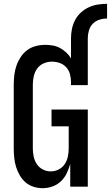

<svg xmlns="http://www.w3.org/2000/svg" viewBox="-20 -978 581 1006"><path d="M352 -778Q352 -802 357 -826.5Q362 -851 373.5 -873Q385 -895 403.5 -912Q422 -929 444.5 -939.5Q467 -950 491.5 -954Q516 -958 541 -958V-881Q520 -881 500 -874.5Q480 -868 466 -853.5Q452 -839 446 -818.5Q440 -798 440 -778ZM204 8Q179 8 155.5 0.5Q132 -7 114 -22.5Q96 -38 83.5 -59.5Q71 -81 64 -104Q57 -127 54.5 -151.5Q52 -176 52 -200V-535Q52 -560 55 -585Q58 -610 66 -633.5Q74 -657 88 -678.5Q102 -700 122 -715Q142 -730 167 -736.5Q192 -743 217 -743Q237 -743 257 -739.5Q277 -736 294.5 -726.5Q312 -717 327 -703Q342 -689 352 -672V-778H440V-532H352V-548Q352 -569 346.5 -589.5Q341 -610 327 -625.5Q313 -641 293 -648Q273 -655 252 -655Q230 -655 209 -646Q188 -637 175 -619Q162 -601 157 -579Q152 -557 152 -535V-200Q152 -179 156.5 -157.5Q161 -136 173 -118Q185 -100 204.5 -90Q224 -80 246 -80Q268 -80 287.5 -90Q307 -100 319 -118Q331 -136 335.5 -157.5Q340 -179 340 -200V-316H250V-404H440V0H348V-119Q341 -94 329.5 -70Q318 -46 299 -28Q280 -10 255 -1Q230 8 204 8Z"/></svg>

Font: Iosevka Semibold
Style: Regular
Weight: 600
Monospace: yes
Designer: Belleve Invis
Foundry: Belleve Invis
Version: Version 33.2.3; ttfautohint (v1.8.4)